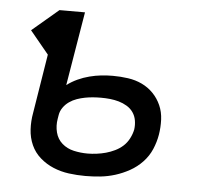

<svg xmlns="http://www.w3.org/2000/svg" viewBox="-44 -567 687 622"><g transform="rotate(5 300.0 -256.0)"><path d="M255 8Q228 8 201.5 4.5Q175 1 151 -9Q127 -19 107.5 -36Q88 -53 77.5 -76.5Q67 -100 65.5 -127Q64 -154 69 -181L100 -373L39 -447L125 -520H208L168 -280Q184 -292 202.5 -300.5Q221 -309 240.5 -314Q260 -319 278.5 -321Q297 -323 316 -323Q341 -323 365.5 -319.5Q390 -316 411 -306Q432 -296 448 -279.5Q464 -263 473.5 -241.5Q483 -220 484 -195Q485 -170 481 -146Q477 -122 467 -98.5Q457 -75 439 -56Q421 -37 398.5 -24.5Q376 -12 352 -4.5Q328 3 303.5 5.5Q279 8 255 8ZM256 -65Q270 -65 285.5 -67Q301 -69 315.5 -73Q330 -77 344.5 -84Q359 -91 370.5 -101.5Q382 -112 389.5 -126.5Q397 -141 400 -156Q402 -171 399.5 -185.5Q397 -200 389 -211.5Q381 -223 368.5 -230.5Q356 -238 342 -242Q328 -246 313.5 -247.5Q299 -249 284 -249Q271 -249 258 -248Q245 -247 232 -244.5Q219 -242 206 -237.5Q193 -233 181.5 -225Q170 -217 162 -205.5Q154 -194 152 -181L150 -169Q146 -146 151.5 -124.5Q157 -103 173 -89Q189 -75 211 -70Q233 -65 256 -65Z"/></g></svg>

Font: Iosevka Etoile
Style: Italic
Weight: 400
Italic angle: -9°
Designer: Belleve Invis
Foundry: Belleve Invis
Version: Version 22.1.2; ttfautohint (v1.8.4)